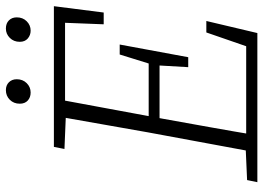

<svg xmlns="http://www.w3.org/2000/svg" viewBox="-138 -734 873 636"><g transform="rotate(-90 298.0 -416.5)"><path d="M12 0 19 -34 132 -39H141L138 0ZM110 0 177 -362Q191 -440 204.5 -518Q218 -596 232 -674H289L222 -312Q208 -234 194 -156Q180 -78 167 0ZM122 -639 129 -674H255L251 -634H241ZM146 0 149 -37H487L452 -7L508 -169H546L506 0ZM199 -324 202 -360H426L423 -324ZM259 -637 263 -674H595L574 -509H535L541 -663L563 -637ZM393 -229 399 -332 403 -353 435 -456H468L426 -229ZM309 -751Q293 -751 282.5 -760.5Q272 -770 272 -787Q272 -807 285 -820Q298 -833 317 -833Q333 -833 343 -823Q353 -813 353 -797Q353 -777 340 -764Q327 -751 309 -751ZM514 -751Q499 -751 488 -760.5Q477 -770 477 -787Q477 -807 490 -820Q503 -833 521 -833Q538 -833 548 -823Q558 -813 558 -797Q558 -777 545 -764Q532 -751 514 -751Z"/></g></svg>

Font: Source Serif 4 Light
Style: Italic
Weight: 300
Italic angle: -12°
Designer: Frank Grießhammer
Foundry: Adobe Systems Incorporated
Version: Version 4.004;hotconv 1.0.116;makeotfexe 2.5.65601